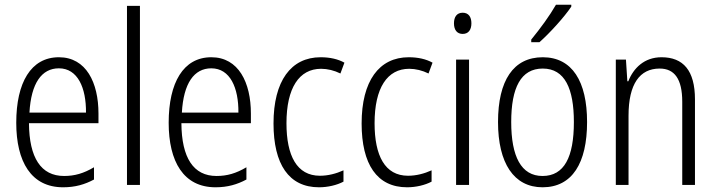

<svg xmlns="http://www.w3.org/2000/svg" viewBox="-20 -878 3041 815"><path d="M230 -635C111 -635 49 -527 49 -357C49 -192 112 -83 248 -83C299 -83 340 -95 379 -116V-168C335 -142 297 -131 252 -131C154 -131 104 -208 103 -355H398V-396C398 -527 346 -635 230 -635ZM230 -588C310 -588 346 -505 345 -400H105C112 -525 157 -588 230 -588Z M574 -93V-853H519V-93Z M877 -635C758 -635 696 -527 696 -357C696 -192 759 -83 895 -83C946 -83 987 -95 1026 -116V-168C982 -142 944 -131 899 -131C801 -131 751 -208 750 -355H1045V-396C1045 -527 993 -635 877 -635ZM877 -588C957 -588 993 -505 992 -400H752C759 -525 804 -588 877 -588Z M1334 -83C1371 -83 1410 -92 1438 -107V-155C1407 -141 1373 -132 1338 -132C1240 -132 1196 -217 1196 -355C1196 -505 1250 -586 1343 -586C1370 -586 1399 -579 1425 -566L1442 -612C1415 -627 1381 -635 1341 -635C1215 -635 1141 -534 1141 -354C1141 -181 1206 -83 1334 -83Z M1708 -83C1745 -83 1784 -92 1812 -107V-155C1781 -141 1747 -132 1712 -132C1614 -132 1570 -217 1570 -355C1570 -505 1624 -586 1717 -586C1744 -586 1773 -579 1799 -566L1816 -612C1789 -627 1755 -635 1715 -635C1589 -635 1515 -534 1515 -354C1515 -181 1580 -83 1708 -83Z M1944 -824C1919 -824 1907 -806 1907 -779C1907 -751 1920 -734 1944 -734C1968 -734 1981 -751 1981 -779C1981 -806 1969 -824 1944 -824ZM1971 -625H1916V-93H1971Z M2405 -850V-858H2340C2313 -811 2275 -759 2235 -710V-699H2270C2313 -737 2376 -806 2405 -850ZM2472 -360C2472 -532 2409 -635 2284 -635C2159 -635 2094 -536 2094 -360C2094 -186 2161 -83 2283 -83C2409 -83 2472 -186 2472 -360ZM2150 -360C2150 -506 2191 -587 2284 -587C2378 -587 2416 -501 2416 -360C2416 -211 2375 -131 2283 -131C2192 -131 2150 -214 2150 -360Z M2788 -635C2715 -635 2669 -589 2647 -533H2643L2637 -625H2594V-93H2648V-387C2648 -522 2696 -587 2780 -587C2843 -587 2876 -543 2876 -446V-93H2930V-456C2930 -579 2880 -635 2788 -635Z"/></svg>

Font: Noto Sans Kannada UI Condensed Light
Style: Regular
Weight: 300
Width: 3
Designer: Jelle Bosma - Monotype Design Team
Foundry: Monotype Imaging Inc.
Version: Version 2.005